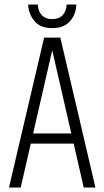

<svg xmlns="http://www.w3.org/2000/svg" viewBox="-20 -833 464 853"><path d="M199 -666H248L404 0H352ZM79 -240H335V-195H79ZM176 -666H225L72 0H20ZM276 -813H319Q318 -770 291 -739Q264 -708 212 -708Q160 -708 133.5 -739Q107 -770 105 -813H148Q149 -784 165.5 -766Q182 -748 212 -748Q242 -748 258.5 -766Q275 -784 276 -813Z"/></svg>

Font: Khand Variable Light
Style: Regular
Weight: 300
Designer: Satya Rajpurohit
Foundry: Indian Type Foundry
Version: Version 3.000